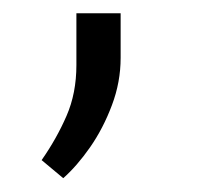

<svg xmlns="http://www.w3.org/2000/svg" viewBox="-20 -114 293 286"><path d="M93.8 -17.1V-94.2H159.7V-27.8Q159.7 8.3 146.7 42.7Q133.8 77.1 114.3 105.2Q94.7 133.3 74.2 151.4L42 124.5Q64.5 92.3 79.1 58.6Q93.8 24.9 93.8 -17.1Z"/></svg>

Font: Vazirmatn FD NL Light
Style: Regular
Weight: 300
Designer: Saber Rastikerdar
Foundry: Saber Rastikerdar
Version: Version 33.003